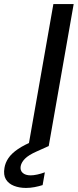

<svg xmlns="http://www.w3.org/2000/svg" viewBox="-110 -720 383 946"><path d="M30 0 153 -700H253L130 0ZM18 206Q-15 206 -41.5 195.5Q-68 185 -81 163.5Q-94 142 -88 107Q-84 82 -68.5 59Q-53 36 -21.5 14.5Q10 -7 60 -27L115 -49L129 0L69 27Q31 44 13.5 61.5Q-4 79 -8 98Q-12 119 1.5 131.5Q15 144 41 144Q55 144 73.5 140Q92 136 111 129L100 192Q81 198 60 202Q39 206 18 206Z"/></svg>

Font: DM Sans 11pt Medium
Style: Italic
Weight: 500
Italic angle: -10°
Version: Version 4.004;gftools[0.9.30]